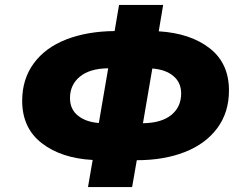

<svg xmlns="http://www.w3.org/2000/svg" viewBox="-20 -746 977 779"><path d="M356 -97Q228 -104 149 -165.5Q70 -227 70 -337Q70 -425 117 -489Q164 -553 249 -586Q334 -619 445 -620L463 -726H642L624 -619Q753 -611 831 -550Q909 -489 909 -379Q909 -290 861.5 -226Q814 -162 729.5 -129Q645 -96 535 -96L516 13H337ZM381 -247 419 -469Q344 -468 304 -435Q264 -402 264 -348Q264 -303 296 -277Q328 -251 381 -247ZM715 -367Q715 -411 683.5 -437.5Q652 -464 598 -468L560 -246Q635 -247 675 -279.5Q715 -312 715 -367Z"/></svg>

Font: Nebula Sans Black
Style: Regular
Weight: 900
Italic angle: -9°
Designer: Paul D. Hunt for Adobe (as Source Sans)
Foundry: Nebula Entertainment & Broadcasting LLC
Version: Version 1.010